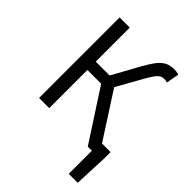

<svg xmlns="http://www.w3.org/2000/svg" viewBox="-239 -793 1106 1106"><g transform="rotate(45 314.0 -240.0)"><path d="M520 188V0H487L285 -311H173V0H90V-656H173V-379H286L378 -546Q399 -583 416 -607Q433 -631 450.5 -644.5Q468 -658 486 -663Q504 -668 526 -668Q535 -668 544.5 -666.5Q554 -665 562 -662L548 -584Q542 -586 535.5 -587Q529 -588 524 -588Q513 -588 504 -585Q495 -582 485.5 -573Q476 -564 465 -548Q454 -532 439 -505L352 -350L532 -71H602V-21L593 188Z"/></g></svg>

Font: CV Source Sans
Style: Regular
Weight: 400
Designer: Paul D. Hunt
Foundry: Adobe Systems Incorporated
Version: Version 3.001